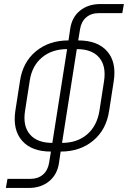

<svg xmlns="http://www.w3.org/2000/svg" viewBox="-20 -750 640 950"><path d="M223 55 232 0Q136 0 89 -54Q42 -108 56 -202L79 -350Q93 -443 158 -496.5Q223 -550 319 -550L327 -605Q335 -664 375.5 -697Q416 -730 477 -730H593L585 -685H469Q431 -685 406.5 -664Q382 -643 376 -605L367 -550Q463 -550 510 -496.5Q557 -443 543 -350L520 -202Q506 -108 441 -54Q376 0 280 0L272 55Q264 113 223.5 146.5Q183 180 122 180H9L17 135H130Q168 135 192.5 114Q217 93 223 55ZM239 -43 312 -507Q237 -507 187.5 -465.5Q138 -424 127 -350L104 -202Q92 -127 128 -85Q164 -43 239 -43ZM287 -43Q362 -43 411 -85Q460 -127 472 -202L495 -350Q506 -424 470.5 -465.5Q435 -507 360 -507Z"/></svg>

Font: JetBrains Mono Thin
Style: Italic
Weight: 100
Italic angle: -9°
Monospace: yes
Designer: Philipp Nurullin, Konstantin Bulenkov
Foundry: JetBrains
Version: Version 2.305; ttfautohint (v1.8.4.7-5d5b)